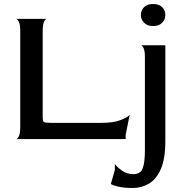

<svg xmlns="http://www.w3.org/2000/svg" viewBox="-20 -694 905 958"><path d="M60 0Q67 0 74 -14Q81 -28 81 -60V-540Q81 -572 74 -585.5Q67 -599 60 -600H214Q207 -600 200 -586Q193 -572 193 -539V-112Q193 -90 198.5 -85.5Q204 -81 234 -81H487Q545 -81 580.5 -94.5Q616 -108 627 -121L607 -21V0ZM744 -564Q715 -564 699 -580.5Q683 -597 683 -619Q683 -642 698.5 -658Q714 -674 744 -674Q774 -674 789.5 -658Q805 -642 805 -619Q805 -597 789 -580.5Q773 -564 744 -564ZM643 244Q600 244 571.5 237.5Q543 231 533 224L553 154V124Q564 140 589 157.5Q614 175 645 175Q681 175 692 146Q703 117 703 55V-408Q703 -440 696.5 -453.5Q690 -467 683 -468H805V9Q805 99 782 150.5Q759 202 722 223Q685 244 643 244Z"/></svg>

Font: Red Rose
Style: Regular
Weight: 400
Designer: Jaikishan Patel
Version: Version 2.000; ttfautohint (v1.8.3)